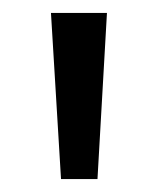

<svg xmlns="http://www.w3.org/2000/svg" viewBox="-20 -734 243 298"><path d="M146 -713.9 131.3 -456.1H74.7L59.1 -713.9Z"/></svg>

Font: Open Sans Condensed
Style: Regular
Weight: 400
Width: 3
Designer: Monotype Design Team
Foundry: Monotype Imaging Inc.
Version: Version 3.000